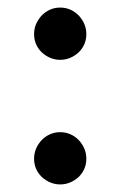

<svg xmlns="http://www.w3.org/2000/svg" viewBox="-20 -481 318 507"><path d="M208 -62Q208 -34 188 -14Q166 6 139 6Q112 6 90 -14Q70 -34 70 -62Q70 -89 90 -111Q111 -132 139 -132Q167 -132 188 -111Q208 -89 208 -62ZM208 -391Q208 -363 188 -343Q166 -323 139 -323Q112 -323 90 -343Q70 -363 70 -391Q70 -418 90 -440Q111 -461 139 -461Q167 -461 188 -440Q208 -418 208 -391Z"/></svg>

Font: Bailleul Roman
Style: Roman
Weight: 400
Version: Version 1